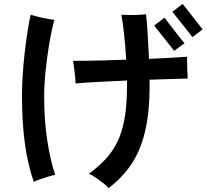

<svg xmlns="http://www.w3.org/2000/svg" viewBox="-20 -879 1052 978"><path d="M533 79Q523 67 505 53Q487 39 468 26Q449 13 433 6Q479 -28 515 -65.5Q551 -103 576 -152.5Q601 -202 614 -272.5Q627 -343 627 -443V-469Q548 -465 477 -461.5Q406 -458 365 -454Q364 -477 360 -512.5Q356 -548 352 -569Q378 -569 420.5 -569.5Q463 -570 515.5 -571.5Q568 -573 623 -575Q619 -640 612.5 -701.5Q606 -763 598 -804Q614 -803 638 -802.5Q662 -802 685.5 -803.5Q709 -805 724 -806Q728 -772 732 -709Q736 -646 739 -579Q804 -582 856 -585Q908 -588 933 -590Q933 -579 933 -559.5Q933 -540 934 -519.5Q935 -499 936 -486Q936 -481 936 -479Q902 -478 851.5 -476.5Q801 -475 742 -473V-442Q742 -303 718 -205.5Q694 -108 647.5 -40Q601 28 533 79ZM152 47Q121 -42 106.5 -149.5Q92 -257 92 -390Q92 -438 95.5 -494.5Q99 -551 105.5 -608.5Q112 -666 120 -717Q128 -768 136 -804Q161 -796 198 -788Q235 -780 257 -778Q242 -723 230.5 -654Q219 -585 212 -515.5Q205 -446 205 -388Q205 -264 221 -162Q237 -60 261 11Q247 14 225.5 20.5Q204 27 183.5 34.5Q163 42 152 47ZM960 -690Q958 -693 943 -712Q928 -731 909 -755Q890 -779 875 -797.5Q860 -816 858 -819L910 -859Q913 -856 928 -837Q943 -818 961.5 -794Q980 -770 995 -751Q1010 -732 1012 -729ZM867 -620Q865 -623 850 -642Q835 -661 816 -685Q797 -709 782 -727.5Q767 -746 765 -749L818 -789Q820 -786 835 -766.5Q850 -747 868.5 -723Q887 -699 902 -680.5Q917 -662 920 -659Z"/></svg>

Font: Zen Kaku Gothic Antique
Style: Bold
Weight: 700
Designer: Yoshimichi Ohira
Foundry: Positype
Version: Version 1.001